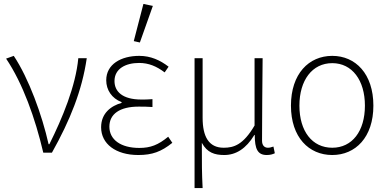

<svg xmlns="http://www.w3.org/2000/svg" viewBox="-20 -776 1970 976"><path d="M200 0H244C336 -164 397 -315 421 -480H378C365 -339 297 -175 231 -43H227C194 -191 126 -378 50 -492L11 -478C96 -352 159 -175 200 0Z M683 12C754 12 800 -5 856 -50L835 -81C784 -39 745 -24 688 -24C594 -24 536 -66 536 -132C536 -196 588 -234 685 -234C708 -234 727 -234 755 -232V-272C730 -270 718 -270 699 -270C602 -270 562 -311 562 -364C562 -427 619 -456 687 -456C736 -456 776 -439 817 -408L837 -437C794 -470 746 -492 688 -492C596 -492 520 -450 520 -368C520 -319 548 -276 598 -257V-253C545 -238 494 -201 494 -129C494 -45 568 12 683 12ZM691 -560 757 -746 709 -756 660 -567Z M969 180H1010C1006 99 1006 60 1006 -50C1033 0 1071 12 1120 12C1179 12 1231 -20 1273 -90H1275C1275 -18 1290 12 1336 12C1354 12 1367 8 1377 3L1370 -31C1358 -27 1351 -25 1342 -25C1325 -25 1312 -36 1312 -61C1312 -199 1314 -338 1315 -480H1274V-138C1216 -39 1168 -25 1117 -25C1041 -25 1010 -82 1010 -177V-480H969Z M1669 12C1787 12 1878 -78 1878 -239C1878 -401 1787 -492 1669 -492C1550 -492 1459 -401 1459 -239C1459 -78 1550 12 1669 12ZM1669 -25C1567 -25 1502 -109 1502 -239C1502 -368 1567 -455 1669 -455C1770 -455 1835 -368 1835 -239C1835 -109 1770 -25 1669 -25Z"/></svg>

Font: Source Sans Pro Light
Style: Regular
Weight: 300
Designer: Paul D. Hunt
Foundry: Adobe Systems Incorporated
Version: Version 3.006;hotconv 1.0.111;makeotfexe 2.5.65597